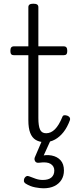

<svg xmlns="http://www.w3.org/2000/svg" viewBox="-20 -750 427 1036"><path d="M222 17Q193 17 173 5Q153 -7 143 -33Q133 -59 133 -101V-452H56Q45 -452 40.5 -457.5Q36 -463 36 -475Q36 -488 40.5 -494Q45 -500 56 -500H133V-711Q133 -721 139.5 -725.5Q146 -730 160 -730Q174 -730 180.5 -725.5Q187 -721 187 -711V-500H323Q334 -500 338.5 -494Q343 -488 343 -475Q343 -463 338.5 -457.5Q334 -452 323 -452H187V-113Q187 -71 196 -51Q205 -31 229 -31Q255 -31 276.5 -52.5Q298 -74 316 -118Q319 -127 326 -128Q333 -129 343 -126Q353 -122 356.5 -115Q360 -108 357 -101Q343 -63 322.5 -37Q302 -11 276.5 3Q251 17 222 17ZM214 266Q197 266 170 261Q143 256 119 241Q110 235 109 227.5Q108 220 112 211Q117 203 123.5 200.5Q130 198 139 202Q154 208 172.5 214.5Q191 221 211 221Q242 221 257.5 207.5Q273 194 273 170Q273 147 253.5 134.5Q234 122 192 128Q184 129 179 127.5Q174 126 170 121Q166 114 166 108Q166 102 170 94L212 -4H258L208 106L191 94Q228 83 258.5 89Q289 95 307 115Q325 135 325 170Q325 199 311.5 220.5Q298 242 273.5 254Q249 266 214 266Z"/></svg>

Font: Playwrite FR Moderne ExtraLight
Style: Regular
Weight: 250
Version: Version 1.002